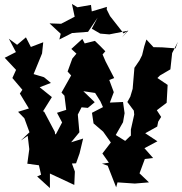

<svg xmlns="http://www.w3.org/2000/svg" viewBox="-20 -922 925 977"><path d="M617 -205 569 -235 606 -300 614 -346 606 -403 539 -400 559 -453 536 -515 561 -525 517 -610 502 -645 516 -661C499 -679 481 -697 463 -714L411 -701L399 -724L343 -673L369 -649L348 -624L324 -558L342 -538L293 -451L308 -435L317 -363L270 -348L296 -299L266 -242L239 -219L262 -226L259 -251L205 -353L199 -356L244 -428L182 -478L239 -500L204 -529L151 -545L194 -650L200 -707L137 -683L112 -732L67 -694L25 -725L61 -657L4 -628L63 -565L67 -578L43 -525L94 -465L81 -446L127 -370L72 -353L104 -320L130 -249L86 -207L121 -231L129 -163L119 -89L178 -81L189 -33L169 -24L234 35V-39L358 19L361 -49L346 -90L367 -91L385 -142L403 -217L342 -198L384 -249L376 -339L395 -376L427 -373L462 -402L404 -458L464 -449L491 -406L504 -377L448 -348L456 -294L505 -252L544 -197L501 -141L534 -94L499 -89L528 -79L571 31L578 6C578 6 666 12 666 12C666 12 738 6 738 6L690 -40L717 -113L759 -118L715 -168L781 -203L719 -244L780 -278L785 -303L800 -327L778 -361L828 -399L833 -490L781 -525L794 -538L847 -569L856 -652L885 -709L873 -676L806 -681L761 -682L725 -721L714 -686L703 -641L690 -615L664 -577L655 -470L643 -430L628 -403L661 -359L663 -339L646 -263V-226L645 -232ZM628 -764 609 -752 540 -840 523 -874 524 -887 447 -864 443 -897 374 -885 346 -902 360 -837 291 -801 232 -803 289 -750 282 -721 347 -754 428 -760 477 -833 447 -776 490 -751 536 -747 633 -766 600 -731Z"/></svg>

Font: Asimov Aggro
Style: Medium
Weight: 500
Designer: Google
Version: Version 2.000980; 2014